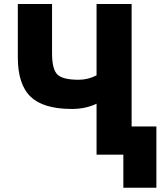

<svg xmlns="http://www.w3.org/2000/svg" viewBox="-20 -750 813 931"><path d="M66.4 -471.7V-730.5H232.4V-492.2Q232.4 -414.1 258.3 -388.7Q284.2 -363.3 361.3 -363.3Q408.2 -363.3 448.2 -384.8V-730.5H618.2V-136.7H738.3V160.2H578.1V0H448.2V-247.1Q395.5 -221.7 328.1 -221.7Q190.4 -221.7 128.4 -281.2Q66.4 -340.8 66.4 -471.7Z"/></svg>

Font: GenEi M Gothic v2 Heavy
Style: Regular
Weight: 800
Version: Version 2.0